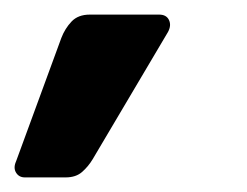

<svg xmlns="http://www.w3.org/2000/svg" viewBox="-50 -168 339 263"><path d="M34 -116Q39 -129 48 -138.5Q57 -148 73 -148H168Q178 -148 181.5 -140.5Q185 -133 180 -124L77 50Q71 60 62.5 67.5Q54 75 40 75H-16Q-24 75 -28 68.5Q-32 62 -28 53Z"/></svg>

Font: Rubik Medium
Style: Italic
Weight: 500
Italic angle: -12°
Designer: Hubert and Fischer
Foundry: Hubert and Fischer
Version: Version 2.300;gftools[0.9.30]